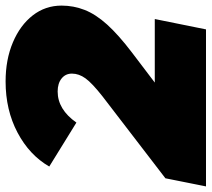

<svg xmlns="http://www.w3.org/2000/svg" viewBox="-82 -701 756 686"><g transform="rotate(-90 296.0 -358.0)"><path d="M-27 0 2 -145 295 -370Q342 -407 359 -430.5Q376 -454 376 -479Q376 -502 358.5 -516Q341 -530 312 -530Q248 -530 201 -463L44 -560Q85 -631 165.5 -673.5Q246 -716 348 -716Q426 -716 487.5 -690Q549 -664 584 -619Q619 -574 619 -516Q619 -473 603.5 -433.5Q588 -394 551.5 -353.5Q515 -313 452 -265L344 -183H571L534 0Z"/></g></svg>

Font: Montserrat Black
Style: Italic
Weight: 900
Italic angle: -11.3°
Designer: Julieta Ulanovsky
Foundry: Julieta Ulanovsky
Version: Version 9.000; ttfautohint (v1.8.4.7-5d5b)